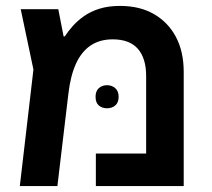

<svg xmlns="http://www.w3.org/2000/svg" viewBox="-20 -629 718 649"><path d="M386 -609Q453 -609 501 -581Q549 -553 575 -503.5Q601 -454 601 -386V0H304V-110H474V-372Q474 -432 446 -464Q418 -496 361 -496Q317 -496 286 -475Q255 -454 236.5 -413Q218 -372 211 -311L174 0H47L93 -394L50 -598H177L195 -506H199Q210 -523 226 -541Q242 -559 264 -574.5Q286 -590 316 -599.5Q346 -609 386 -609ZM303 -302Q303 -321 314 -331Q325 -341 342 -341Q358 -341 369.5 -331Q381 -321 381 -302Q381 -282 369.5 -272.5Q358 -263 342 -263Q325 -263 314 -272.5Q303 -282 303 -302Z"/></svg>

Font: Noto Sans Hebrew SemiBold
Style: Regular
Weight: 600
Designer: Monotype Design Team
Foundry: Monotype Imaging Inc.
Version: Version 2.003